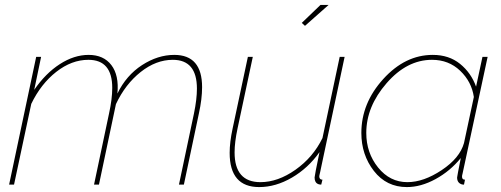

<svg xmlns="http://www.w3.org/2000/svg" viewBox="-20 -750 2037 780"><path d="M127 -519H147L119 -385Q165 -452 223 -489.5Q281 -527 340 -527Q401 -527 432.5 -485.5Q464 -444 457 -370Q493 -444 557 -485.5Q621 -527 688 -527Q801 -527 801 -396Q801 -348 788 -289L727 0H707L768 -289Q780 -347 780 -390Q780 -507 682 -507Q614 -507 551.5 -457.5Q489 -408 451 -327L382 0H362L423 -289Q436 -348 436 -393Q436 -507 339 -507Q271 -507 208.5 -458Q146 -409 107 -328L37 0H17Z M1219 -645 1206 -657 1282 -730H1315ZM913 -129Q913 -172 925 -228L987 -519H1007L945 -228Q933 -172 933 -131Q933 -10 1038 -10Q1109 -10 1180.5 -60.5Q1252 -111 1290 -189L1360 -519H1380L1284 -67Q1283 -61 1281 -52.5Q1279 -44 1278 -39.5Q1277 -35 1277 -34Q1277 -20 1290 -20L1285 0Q1279 0 1273 -2Q1258 -8 1258 -29Q1258 -36 1278 -132Q1232 -67 1166 -28.5Q1100 10 1033 10Q913 10 913 -129Z M1448 -210Q1448 -331 1537 -429Q1626 -527 1738 -527Q1804 -527 1849 -490.5Q1894 -454 1914 -398L1940 -519H1961L1859 -44Q1857 -38 1857 -32Q1857 -20 1869 -20L1865 0Q1859 0 1856 -1Q1837 -7 1837 -29Q1837 -33 1852 -108Q1809 -55 1749.5 -22.5Q1690 10 1633 10Q1550 10 1499 -55.5Q1448 -121 1448 -210ZM1865 -169 1905 -356Q1896 -418 1849.5 -462.5Q1803 -507 1735 -507Q1633 -507 1550.5 -412Q1468 -317 1468 -210Q1468 -129 1516 -69.5Q1564 -10 1635 -10Q1701 -10 1774.5 -59Q1848 -108 1865 -169Z"/></svg>

Font: Raleway-v4020 Thin
Style: Italic
Weight: 250
Italic angle: -12°
Designer: Matt McInerney, Pablo Impallari, Rodrigo Fuenzalida
Foundry: Matt McInerney, Pablo Impallari, Rodrigo Fuenzalida
Version: Version 4.020;PS 004.020;hotconv 1.0.88;makeotf.lib2.5.64775